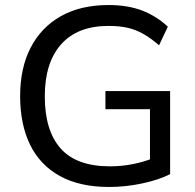

<svg xmlns="http://www.w3.org/2000/svg" viewBox="-20 -734 773 763"><path d="M413 9Q297 9 218 -34.5Q139 -78 99.5 -159Q60 -240 60 -352Q60 -464 102 -545Q144 -626 222.5 -670Q301 -714 411 -714Q488 -714 545 -692Q602 -670 647 -628L612 -554Q580 -582 550 -599Q520 -616 487.5 -623.5Q455 -631 411 -631Q288 -631 223 -558Q158 -485 158 -351Q158 -215 221 -144Q284 -73 417 -73Q464 -73 509 -82Q554 -91 595 -108L576 -61V-300H399V-372H656V-42Q611 -19 545 -5Q479 9 413 9Z"/></svg>

Font: Mulish ExtraLight Medium
Style: Regular
Weight: 500
Version: Version 3.603